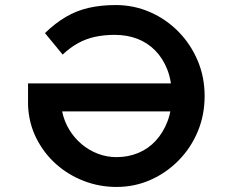

<svg xmlns="http://www.w3.org/2000/svg" viewBox="-20 -730 922 760"><path d="M441 10Q374 10 312.5 -13.5Q251 -37 202.5 -80Q154 -123 124 -182.5Q94 -242 91 -313V-400H729L738 -289H226Q234 -250 254 -217Q274 -184 303 -159.5Q332 -135 367.5 -121.5Q403 -108 441 -108Q487 -108 527 -124.5Q567 -141 596.5 -173Q626 -205 643 -249.5Q660 -294 660 -351Q660 -409 642.5 -454Q625 -499 594.5 -530Q564 -561 523.5 -576.5Q483 -592 434 -592Q393 -592 357.5 -584.5Q322 -577 290.5 -560Q259 -543 228 -514L158 -599Q198 -638 240.5 -663Q283 -688 331.5 -699Q380 -710 438 -710Q510 -710 574 -682Q638 -654 686.5 -604.5Q735 -555 762.5 -490Q790 -425 790 -350Q790 -275 763 -210Q736 -145 687.5 -95.5Q639 -46 576 -18Q513 10 441 10Z"/></svg>

Font: Lexend Giga Medium
Style: Regular
Weight: 500
Designer: Bonnie Shaver-Troup, Thomas Jockin
Foundry: Lexend
Version: Version 1.007